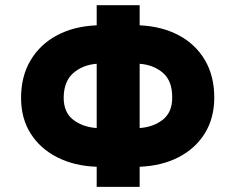

<svg xmlns="http://www.w3.org/2000/svg" viewBox="-20 -732 922 752"><path d="M527 -711.6V-632.8Q614.3 -628.9 680.2 -593.8Q746.1 -558.6 782.7 -496.4Q819.2 -434.3 819.2 -350.1Q819.2 -269.9 782.5 -210.2Q745.7 -150.6 679.9 -116.5Q614 -82.4 527 -78.8V0H358.7V-78.8Q271 -82 204.4 -115.8Q137.8 -149.5 100.1 -208.8Q62.5 -268.1 62.5 -348.7Q62.5 -433.2 99.8 -495.9Q137.1 -558.6 203.7 -593.9Q270.2 -629.3 358.7 -632.8V-711.6ZM358.7 -482.2Q304 -478 266.9 -445.7Q229.8 -413.4 229.4 -348.7Q229.8 -291.5 266.7 -263Q303.6 -234.4 358.7 -230.5ZM527 -482.2V-230.5Q581.7 -234.4 618.3 -263.7Q654.8 -293 654.5 -350.1Q654.8 -414.8 618.4 -446.4Q582 -478 527 -482.2Z"/></svg>

Font: Inter UI Extra Bold
Style: Regular
Weight: 800
Designer: Rasmus Andersson
Foundry: rsms
Version: 3.2;8d6f07862